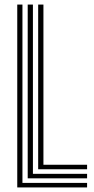

<svg xmlns="http://www.w3.org/2000/svg" viewBox="-20 -820 411 840"><path d="M55.5 0V-800H78.2V-19.8H361V0ZM101.2 -39.8V-800H124V-59.5H361V-39.8ZM147 -79.5V-800H170V-99.2H361V-79.5Z"/></svg>

Font: Big Shoulders Inline Text Thin
Style: Bold
Weight: 700
Version: Version 2.002